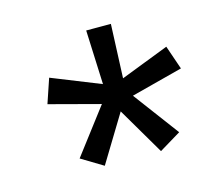

<svg xmlns="http://www.w3.org/2000/svg" viewBox="-63 -760 542 496"><g transform="rotate(-15 208.0 -512.5)"><path d="M265 -544 394 -594 416 -530 278 -494 369 -372 311 -337 237 -463 161 -338 103 -373 195 -494 59 -530 81 -595 211 -543 205 -688H271Z"/></g></svg>

Font: Libra Sans Modern
Style: Italic
Weight: 400
Italic angle: -12°
Foundry: Stefan Peev, Context Ltd
Version: Version 1.000